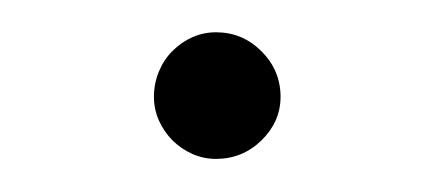

<svg xmlns="http://www.w3.org/2000/svg" viewBox="-20 -354 265 116"><path d="M73 -295.5Q73 -303.5 76 -310.8Q79 -318 84.2 -323.2Q89.5 -328.5 96.2 -331.5Q103 -334.5 110.5 -334.5Q126.5 -334.5 138 -323Q149.5 -311.5 149.5 -295.5Q149.5 -280.5 138 -269.2Q126.5 -258 110.5 -258Q103 -258 96.2 -261Q89.5 -264 84.2 -269.2Q79 -274.5 76 -281.2Q73 -288 73 -295.5Z"/></svg>

Font: Lato Thin
Style: Italic
Weight: 200
Italic angle: -7°
Designer: Lukasz Dziedzic
Foundry: tyPoland Lukasz Dziedzic
Version: Version 2.007; 2014-02-27